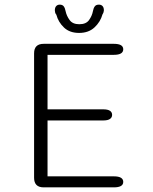

<svg xmlns="http://www.w3.org/2000/svg" viewBox="-20 -808 659 828"><path d="M511.5 -595.5Q511.5 -571.5 471 -571.5H185V-336.5H424.5Q445 -336.5 454.2 -330.2Q463.5 -324 463.5 -312.5Q463.5 -301.5 454.2 -295Q445 -288.5 424.5 -288.5H185V-47.5H471Q511.5 -47.5 511.5 -23.5Q511.5 0 471 0H168.5Q127 0 127 -41.5V-578Q127 -619 168.5 -619H471Q511.5 -619 511.5 -595.5ZM406.5 -788Q416.5 -788 422.2 -781.8Q428 -775.5 428 -763.5Q428 -760 426.5 -755.2Q425 -750.5 422 -746Q413 -713.5 387.5 -689.8Q362 -666 321 -666Q280.5 -666 256 -689.2Q231.5 -712.5 223 -744.5Q219 -749 217.8 -754.2Q216.5 -759.5 216.5 -763.5Q216.5 -775 222.2 -781.5Q228 -788 237.5 -788Q249.5 -788 255 -780.5Q260.5 -773 263 -759.5Q267 -740 280 -721.8Q293 -703.5 322 -703.5Q351.5 -703.5 364.2 -721.8Q377 -740 380.5 -759Q383 -772.5 388.5 -780.2Q394 -788 406.5 -788Z"/></svg>

Font: Sono Monospace Light
Style: Regular
Weight: 300
Version: Version 2.112